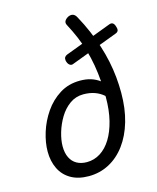

<svg xmlns="http://www.w3.org/2000/svg" viewBox="-132 -983 891 1092"><g transform="rotate(-15 313.5 -437.0)"><path d="M254 19Q192 19 149 -6Q106 -31 84.5 -75.5Q63 -120 63 -176Q63 -229 81.5 -288.5Q100 -348 136 -400.5Q172 -453 224.5 -486Q277 -519 345 -519Q381 -519 409 -510Q437 -501 460 -484Q456 -534 448 -580.5Q440 -627 427 -671.5Q414 -716 396 -758.5Q378 -801 355 -844Q348 -857 353.5 -868Q359 -879 375 -888Q408 -903 425 -870Q452 -821 473 -772Q494 -723 509.5 -675Q525 -627 535 -579Q545 -531 549.5 -484.5Q554 -438 554 -392Q554 -299 532 -223.5Q510 -148 469.5 -93.5Q429 -39 374 -10Q319 19 254 19ZM264 -61Q307 -61 343.5 -84Q380 -107 406.5 -150Q433 -193 448 -253.5Q463 -314 463 -389Q463 -391 463 -393.5Q463 -396 462 -398Q439 -418 409.5 -428.5Q380 -439 343 -439Q298 -439 262.5 -413.5Q227 -388 203 -348Q179 -308 166 -264Q153 -220 153 -183Q153 -144 166.5 -116.5Q180 -89 205 -75Q230 -61 264 -61ZM331 -620Q321 -616 311 -623Q301 -630 296 -649Q294 -662 298.5 -669.5Q303 -677 313 -681L589 -785Q615 -795 624 -761Q629 -745 625 -737Q621 -729 610 -725Z"/></g></svg>

Font: Playwrite DK Loopet
Style: Regular
Weight: 400
Designer: Veronika Burian, José Scaglione
Foundry: TypeTogether
Version: Version 1.002